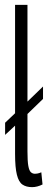

<svg xmlns="http://www.w3.org/2000/svg" viewBox="-20 -760 199 790"><path d="M112 10Q88 10 72.5 -0.5Q57 -11 49.5 -41Q42 -71 42 -127V-243L1 -205V-255L42 -294V-740H93V-342L157 -404V-353L93 -291V-137Q93 -97 96.5 -77.5Q100 -58 107 -51.5Q114 -45 124 -45Q128 -45 134 -46Q140 -47 150 -51L155 -1Q133 10 112 10Z"/></svg>

Font: Georama Extra Condensed Light
Style: Regular
Weight: 300
Width: 2
Designer: Jean-Baptiste Levee
Foundry: Production Type
Version: Version 1.000